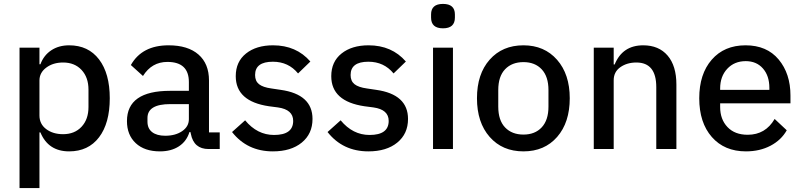

<svg xmlns="http://www.w3.org/2000/svg" viewBox="-20 -763 4110 983"><path d="M80 200V-519H182V-434H187Q204 -480 242.5 -505.5Q281 -531 334 -531Q432 -531 487 -459Q542 -387 542 -260Q542 -132 487 -60Q432 12 334 12Q227 12 187 -85H182V200ZM303 -76Q362 -76 397.5 -114Q433 -152 433 -215V-304Q433 -367 397.5 -405Q362 -443 303 -443Q252 -443 217 -417Q182 -391 182 -351V-172Q182 -128 216.5 -102Q251 -76 303 -76Z M799 12Q720 12 675 -30Q630 -72 630 -143Q630 -298 851 -298H947V-343Q947 -446 837 -446Q757 -446 712 -374L650 -430Q707 -531 843 -531Q942 -531 996 -484Q1050 -437 1050 -351V-85H1105V0H1048Q972 0 957 -78L955 -87H950Q935 -39 895.5 -13.5Q856 12 799 12ZM826 -68Q878 -68 912.5 -91.5Q947 -115 947 -153V-230H852Q735 -230 735 -159V-140Q735 -105 759 -86.5Q783 -68 826 -68Z M1377 12Q1246 12 1168 -87L1235 -147Q1297 -72 1383 -72Q1481 -72 1481 -144Q1481 -202 1403 -213L1357 -219Q1187 -244 1187 -373Q1187 -447 1239.5 -489Q1292 -531 1378 -531Q1497 -531 1569 -448L1506 -387Q1457 -447 1377 -447Q1286 -447 1286 -379Q1286 -348 1306 -332Q1326 -316 1370 -310L1417 -303Q1580 -280 1580 -154Q1580 -78 1525 -33Q1470 12 1377 12Z M1866 12Q1735 12 1657 -87L1724 -147Q1786 -72 1872 -72Q1970 -72 1970 -144Q1970 -202 1892 -213L1846 -219Q1676 -244 1676 -373Q1676 -447 1728.5 -489Q1781 -531 1867 -531Q1986 -531 2058 -448L1995 -387Q1946 -447 1866 -447Q1775 -447 1775 -379Q1775 -348 1795 -332Q1815 -316 1859 -310L1906 -303Q2069 -280 2069 -154Q2069 -78 2014 -33Q1959 12 1866 12Z M2187 -673V-689Q2187 -743 2248 -743Q2309 -743 2309 -689V-673Q2309 -618 2248 -618Q2187 -618 2187 -673ZM2197 0V-519H2299V0Z M2660 -531Q2767 -531 2832 -457Q2897 -383 2897 -260Q2897 -136 2832.5 -62Q2768 12 2660 12Q2552 12 2487 -62Q2422 -136 2422 -260Q2422 -384 2487 -457.5Q2552 -531 2660 -531ZM2788 -217V-302Q2788 -371 2753.5 -408Q2719 -445 2660 -445Q2601 -445 2566 -408.5Q2531 -372 2531 -302V-217Q2531 -147 2566 -110.5Q2601 -74 2660 -74Q2719 -74 2753.5 -111Q2788 -148 2788 -217Z M3020 0V-519H3122V-433H3127Q3167 -531 3273 -531Q3353 -531 3398 -478.5Q3443 -426 3443 -330V0H3340V-317Q3340 -443 3238 -443Q3190 -443 3156 -419Q3122 -395 3122 -352V0Z M3799 12Q3689 12 3624.5 -61.5Q3560 -135 3560 -260Q3560 -384 3624 -457.5Q3688 -531 3797 -531Q3906 -531 3966.5 -458.5Q4027 -386 4027 -274V-234H3667V-215Q3667 -152 3704.5 -112.5Q3742 -73 3808 -73Q3899 -73 3946 -154L4008 -96Q3980 -46 3925 -17Q3870 12 3799 12ZM3667 -303H3919V-313Q3919 -375 3886 -412.5Q3853 -450 3798 -450Q3740 -450 3703.5 -411Q3667 -372 3667 -310Z"/></svg>

Font: Anuphan Medium
Style: Regular
Weight: 500
Designer: Mike Abbink, Paul van der Laan, Pieter van Rosmalen, Mint Tantisuwanna
Foundry: Bold Monday; Cadson Demak
Version: Version 3.002;hotconv 1.0.109;makeotfexe 2.5.65596